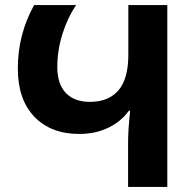

<svg xmlns="http://www.w3.org/2000/svg" viewBox="-20 -734 762 754"><path d="M483 0V-176Q483 -199 485 -229.5Q487 -260 491 -299H486Q457 -258 406.5 -233Q356 -208 291 -208Q180 -208 115 -275.5Q50 -343 50 -465Q50 -599 114 -714H279Q245 -664 225 -600Q205 -536 205 -471Q205 -404 238.5 -369Q272 -334 333 -334Q406 -334 445 -379Q484 -424 484 -520V-714H637V0Z"/></svg>

Font: Noto Sans Georgian Bold
Style: Regular
Weight: 700
Designer: Monotype Design Team, Akaki Razmadze
Foundry: Google LLC
Version: Version 2.005; ttfautohint (v1.8.4.7-5d5b)